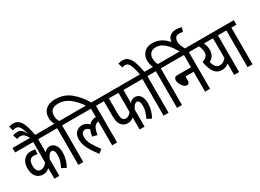

<svg xmlns="http://www.w3.org/2000/svg" viewBox="-30 -1698 3404 2512"><g transform="rotate(-30 1671.5 -442.0)"><path d="M421 -332Q465 -332 465 -246Q465 -200 452 -157.5Q439 -115 418 -77L485 -41Q511 -88 525.5 -139Q540 -190 540 -244Q540 -319 509 -359Q478 -399 431 -399Q383 -399 348 -355V-554H583V-622H0V-554H273V-243Q231 -188 181 -188Q150 -188 130 -210.5Q110 -233 110 -291Q110 -396 190 -396Q219 -396 243 -388L248 -457Q222 -465 181 -465Q117 -465 76 -418.5Q35 -372 35 -292Q35 -207 75.5 -163.5Q116 -120 174 -120Q205 -120 229 -131Q253 -142 273 -159V0H348V-252Q382 -332 421 -332Z M343 -615Q317 -773 275.5 -834.5Q234 -896 167 -896Q137 -896 101 -885L120 -818Q143 -828 170 -828Q202 -827 222.5 -798Q243 -769 269 -690L264 -689Q225 -773 159 -773Q122 -773 89 -760L111 -693Q134 -704 164 -704Q194 -704 216 -687Q238 -670 270 -615Z M710 -554H786V-622H704Q695 -639 687.5 -662Q680 -685 680 -717Q680 -827 812 -827Q898 -827 974.5 -768.5Q1051 -710 1112 -615H1194Q1124 -738 1028 -817Q932 -896 798 -896Q707 -896 656 -850.5Q605 -805 605 -728Q605 -697 613 -670Q621 -643 630 -622H571V-554H635V0H710Z M1001 -30Q943 -107 912 -163Q881 -219 881 -280Q881 -313 896 -334.5Q911 -356 942 -356Q975 -356 1002 -324Q985 -284 976 -230L1048 -212Q1063 -306 1090 -332.5Q1117 -359 1141 -359Q1144 -359 1146 -359V0H1221V-554H1297V-622H774V-554H1146V-426Q1143 -426 1140 -426Q1078 -426 1037 -380Q1012 -403 988 -414.5Q964 -426 933 -426Q883 -426 844.5 -390.5Q806 -355 806 -283Q806 -212 846 -137.5Q886 -63 945 12Z M1478 -215Q1450 -215 1434 -235Q1424 -249 1420 -270.5Q1416 -292 1416 -344V-554H1561V-265Q1546 -243 1525.5 -229Q1505 -215 1478 -215ZM1709 -332Q1753 -332 1753 -246Q1753 -200 1740 -157.5Q1727 -115 1706 -77L1773 -41Q1799 -88 1813.5 -139Q1828 -190 1828 -244Q1828 -319 1797 -359Q1766 -399 1719 -399Q1671 -399 1636 -358V-554H1871V-622H1285V-554H1341V-337Q1341 -280 1349 -248Q1357 -216 1375 -193Q1390 -174 1413 -160.5Q1436 -147 1473 -147Q1500 -147 1522 -157Q1544 -167 1561 -183V0H1636V-257Q1670 -332 1709 -332Z M1998 0V-554H2074V-622H1992Q1966 -774 1925.5 -835Q1885 -896 1817 -896Q1787 -896 1751 -885L1771 -815Q1794 -825 1820 -825Q1855 -825 1878.5 -781.5Q1902 -738 1924 -622H1859V-554H1923V0Z M2201 -554H2277V-622H2195Q2186 -639 2178.5 -662.5Q2171 -686 2171 -720Q2171 -768 2200 -797.5Q2229 -827 2281 -827Q2355 -827 2416.5 -768Q2478 -709 2528 -615H2608Q2588 -651 2575.5 -683Q2563 -715 2563 -749Q2563 -782 2579.5 -805.5Q2596 -829 2637 -829Q2665 -829 2690 -820L2708 -883Q2669 -896 2626 -896Q2572 -896 2535.5 -867.5Q2499 -839 2494 -782Q2398 -896 2268 -896Q2188 -896 2142 -850Q2096 -804 2096 -730Q2096 -698 2104 -670Q2112 -642 2121 -622H2062V-554H2126V0H2201Z M2265 -554H2550V-369H2347Q2314 -369 2303 -355Q2292 -341 2292 -316Q2292 -275 2324.5 -232.5Q2357 -190 2386 -190Q2428 -190 2428 -240V-301H2550V0H2625V-554H2701V-622H2265Z M3064 0V-554H3140V-622H2689V-554H2776Q2786 -536 2794.5 -511Q2803 -486 2803 -458Q2803 -414 2781 -390.5Q2759 -367 2716 -354Q2730 -251 2772 -192.5Q2814 -134 2885 -134Q2919 -134 2944 -144Q2969 -154 2989 -169V0ZM2889 -202Q2821 -202 2797 -306Q2835 -326 2856.5 -360Q2878 -394 2878 -447Q2878 -498 2853 -554H2989V-256Q2970 -232 2945.5 -217Q2921 -202 2889 -202Z M3343 -554V-622H3128V-554H3192V0H3267V-554Z"/></g></svg>

Font: Noto Sans Devanagari Extra Condensed
Style: Regular
Weight: 400
Width: 2
Designer: Monotype Design Team
Foundry: Monotype Imaging Inc.
Version: 1.000